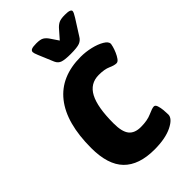

<svg xmlns="http://www.w3.org/2000/svg" viewBox="-221 -794 878 878"><g transform="rotate(-45 217.5 -355.0)"><path d="M234 8Q134 8 84 -43Q34 -94 34 -202Q34 -363 100.5 -447Q167 -531 295 -531Q327 -531 359 -523.5Q391 -516 413 -503Q435 -490 435 -475Q435 -472 431.5 -459Q428 -446 421.5 -431Q415 -416 407 -405Q399 -394 390 -394Q376 -394 354 -404Q332 -414 295 -414Q239 -414 212.5 -364Q186 -314 186 -209Q186 -155 204.5 -132Q223 -109 263 -109Q305 -109 332.5 -121.5Q360 -134 371 -134Q380 -134 384.5 -120.5Q389 -107 390.5 -90Q392 -73 392 -61Q392 -35 348.5 -13.5Q305 8 234 8ZM379 -718Q400 -718 408.5 -714.5Q417 -711 417 -705Q417 -697 403 -675L356 -601Q347 -585 330.5 -578.5Q314 -572 272 -572Q236 -572 219 -577.5Q202 -583 194 -601L163 -675Q155 -694 155 -701Q155 -710 164 -714Q173 -718 195 -718Q221 -718 232.5 -711Q244 -704 253 -691L280 -651L315 -691Q326 -704 339 -711Q352 -718 379 -718Z"/></g></svg>

Font: Asap Semi Condensed Semi Condensed Regular
Style: Bold Italic
Weight: 700
Width: 4
Italic angle: -6°
Designer: Pablo Cosgaya
Foundry: Omnibus-Type
Version: Version 3.001; ttfautohint (v1.8.4.7-5d5b)